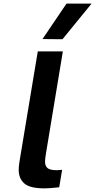

<svg xmlns="http://www.w3.org/2000/svg" viewBox="-20 -1033 524 1057"><path d="M83 -98Q83 -114 86 -134Q89 -154 90 -160L188 -750H326L233 -188Q228 -158 228 -142Q228 -119 242 -107.5Q256 -96 293 -96Q304 -96 322 -98L306 -2Q252 4 225 4Q145 4 114 -23Q83 -50 83 -98ZM214 -818 346 -1013H484L324 -817Z"/></svg>

Font: Be Vietnam
Style: Bold Italic
Weight: 700
Italic angle: -9.66701°
Designer: Gabriel Lam
Foundry: TypeRant
Version: Version 3.000